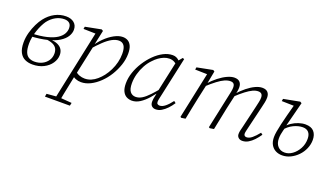

<svg xmlns="http://www.w3.org/2000/svg" viewBox="-68 -977 2925 1700"><g transform="rotate(20 1394.5 -127.5)"><path d="M193 13Q154 13 122.5 -1.5Q91 -16 72.5 -51Q54 -86 54 -145Q54 -192 67 -238.5Q80 -285 99.5 -324.5Q119 -364 139 -389Q177 -438 226.5 -464Q276 -490 331 -490Q378 -490 406.5 -466.5Q435 -443 435 -401Q435 -369 415.5 -337.5Q396 -306 354.5 -280Q313 -254 246.5 -237.5Q180 -221 86 -216L87 -243Q176 -246 234.5 -260.5Q293 -275 327 -297.5Q361 -320 375.5 -346Q390 -372 390 -398Q390 -431 372.5 -446Q355 -461 325 -461Q283 -461 244.5 -440Q206 -419 176 -380Q162 -360 149 -333.5Q136 -307 125.5 -276Q115 -245 109 -213Q103 -181 103 -152Q103 -100 115 -70.5Q127 -41 150 -29Q173 -17 202 -17Q241 -17 273.5 -33Q306 -49 325.5 -78Q345 -107 345 -144Q345 -171 334 -191Q323 -211 296 -223.5Q269 -236 220 -240L267 -260L266 -250Q311 -248 339 -235Q367 -222 380.5 -200Q394 -178 394 -149Q394 -108 368.5 -70.5Q343 -33 297.5 -10Q252 13 193 13Z M396 242 401 214 507 205H521L637 214L631 242ZM482 242 628 -447 637 -435 512 -438 516 -460 665 -489 680 -480 648 -331 649 -329 585 -31 582 -21Q570 39 560.5 84.5Q551 130 543.5 168Q536 206 530 242ZM651 13Q624 13 600 3.5Q576 -6 556 -28L574 -67Q596 -46 620.5 -37Q645 -28 671 -28Q702 -28 730.5 -40Q759 -52 784.5 -74Q810 -96 831 -123Q854 -153 872 -189.5Q890 -226 900 -266.5Q910 -307 910 -347Q910 -400 893 -424Q876 -448 844 -448Q813 -448 779 -429.5Q745 -411 707.5 -375.5Q670 -340 627 -291L618 -308H627Q658 -361 699.5 -402Q741 -443 784.5 -466.5Q828 -490 865 -490Q892 -490 913 -478Q934 -466 946.5 -439Q959 -412 959 -366Q959 -313 941 -259.5Q923 -206 893 -157Q863 -108 823 -69.5Q783 -31 739 -9Q695 13 651 13Z M1130 13Q1103 13 1080 1Q1057 -11 1043 -39Q1029 -67 1029 -114Q1029 -165 1047 -218Q1065 -271 1096 -319.5Q1127 -368 1166 -406.5Q1205 -445 1248.5 -467.5Q1292 -490 1335 -490Q1355 -490 1370 -483Q1385 -476 1397 -464Q1409 -452 1419 -434L1402 -410Q1385 -430 1364 -440.5Q1343 -451 1319 -451Q1293 -451 1268 -441Q1243 -431 1220 -414.5Q1197 -398 1177 -376Q1148 -347 1126 -307Q1104 -267 1091.5 -222.5Q1079 -178 1079 -133Q1079 -78 1098.5 -54Q1118 -30 1150 -30Q1180 -30 1209.5 -48Q1239 -66 1272.5 -101.5Q1306 -137 1349 -189L1355 -165H1348Q1313 -115 1277.5 -74.5Q1242 -34 1205 -10.5Q1168 13 1130 13ZM1354 13Q1332 13 1317.5 -0.5Q1303 -14 1303 -41Q1303 -54 1304.5 -65Q1306 -76 1309 -88.5Q1312 -101 1315 -117L1314 -121L1385 -450L1389 -453L1426 -497L1441 -491L1360 -118Q1356 -101 1352.5 -84.5Q1349 -68 1349 -55Q1349 -42 1357 -36Q1365 -30 1377 -30Q1401 -30 1428.5 -52Q1456 -74 1485 -113L1503 -99Q1483 -68 1459 -43Q1435 -18 1409 -2.5Q1383 13 1354 13Z M1594 6 1585 0 1680 -448 1689 -435 1564 -438 1568 -460 1716 -489 1730 -480 1706 -355 1707 -353 1676 -212Q1664 -159 1654 -106Q1644 -53 1633 0ZM1863 6 1853 0 1922 -323Q1927 -344 1931 -365.5Q1935 -387 1935 -403Q1935 -427 1925 -437.5Q1915 -448 1894 -448Q1869 -448 1840.5 -435.5Q1812 -423 1775.5 -395.5Q1739 -368 1690 -323V-353H1697Q1735 -395 1774 -425.5Q1813 -456 1850.5 -473Q1888 -490 1917 -490Q1951 -490 1968 -472Q1985 -454 1985 -422Q1985 -404 1981.5 -385.5Q1978 -367 1974 -349L1973 -340L1944 -211Q1933 -158 1922.5 -105.5Q1912 -53 1901 0ZM2170 13Q2148 13 2134 0Q2120 -13 2120 -33Q2120 -52 2124 -67.5Q2128 -83 2134 -108L2182 -312Q2188 -338 2193 -361.5Q2198 -385 2198 -403Q2198 -426 2187.5 -437Q2177 -448 2156 -448Q2132 -448 2105 -435.5Q2078 -423 2043 -396.5Q2008 -370 1959 -324V-355H1966Q2004 -397 2041.5 -427Q2079 -457 2114.5 -473.5Q2150 -490 2180 -490Q2214 -490 2231 -472Q2248 -454 2248 -422Q2248 -399 2243 -375.5Q2238 -352 2231 -323L2182 -117Q2178 -99 2174 -83Q2170 -67 2170 -55Q2170 -43 2177 -36.5Q2184 -30 2196 -30Q2220 -30 2246 -51Q2272 -72 2304 -112L2321 -99Q2300 -68 2276.5 -43Q2253 -18 2226.5 -2.5Q2200 13 2170 13Z M2546 13Q2511 13 2483.5 -1.5Q2456 -16 2440 -44.5Q2424 -73 2424 -116Q2424 -138 2429.5 -170Q2435 -202 2444.5 -243.5Q2454 -285 2467.5 -336Q2481 -387 2497 -447L2506 -435L2380 -438L2384 -460L2536 -489L2551 -480L2490 -242L2492 -237Q2486 -217 2481 -197.5Q2476 -178 2472.5 -158.5Q2469 -139 2469 -118Q2469 -72 2493.5 -45Q2518 -18 2558 -18Q2596 -18 2630.5 -43Q2665 -68 2687.5 -109.5Q2710 -151 2710 -201Q2710 -242 2690.5 -263Q2671 -284 2636 -284Q2594 -284 2548.5 -262Q2503 -240 2468 -195L2460 -224H2471Q2491 -253 2521.5 -273.5Q2552 -294 2585.5 -305Q2619 -316 2649 -316Q2704 -316 2730 -286.5Q2756 -257 2756 -207Q2756 -166 2739 -126Q2722 -86 2692 -55Q2662 -24 2624.5 -5.5Q2587 13 2546 13Z"/></g></svg>

Font: Source Serif 4 18pt Light
Style: Italic
Weight: 300
Italic angle: -12°
Designer: Frank Grießhammer
Foundry: Adobe Systems Incorporated
Version: Version 4.004;hotconv 1.0.116;makeotfexe 2.5.65601